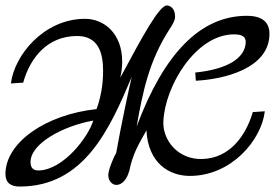

<svg xmlns="http://www.w3.org/2000/svg" viewBox="-27 -670 1008 704"><path d="M715 -87C625 -84 569 -157 572 -224C577 -354 691 -544 831 -544C860 -544 875 -536 874 -514C871 -456 806 -416 689 -404L691 -374C792 -379 961 -418 961 -546C961 -584 940 -612 878 -612C707 -612 574 -473 474 -206C497 -337 520 -447 594 -562C607 -582 615 -595 615 -609C615 -643 593 -650 585 -650C557 -650 497 -540 414 -385C419 -407 421 -426 421 -444C421 -549 353 -601 285 -601C133 -601 25 -466 13 -364L58 -367C83 -457 146 -538 256 -538C334 -538 351 -475 351 -411C351 -357 342 -311 327 -270C140 -250 -7 -147 -7 -32C-7 -1 11 14 45 14C281 14 375 -196 456 -388C447 -351 415 -201 399 -109C387 -89 370 -45 370 -28C370 -7 384 8 400 8C417 8 442 -7 452 -65C468 -125 492 -158 510 -192C516 -72 593 -25 669 -25C822 -25 932 -157 944 -262L900 -259C874 -171 815 -90 715 -87ZM315 -228C296 -166 206 -49 117 -45C94 -44 85 -55 85 -76C85 -144 204 -208 315 -228Z"/></svg>

Font: Marck Script
Style: Regular
Weight: 400
Designer: Denis Masharov, Marck Fogel
Foundry: Denis Masharov
Version: Version 1.002